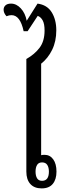

<svg xmlns="http://www.w3.org/2000/svg" viewBox="-44 -1039 345 1064"><path d="M187 5Q146 5 124 -19.5Q102 -44 102 -88V-712Q148 -738 175.5 -774.5Q203 -811 203 -870Q203 -907 192.5 -926Q182 -945 165 -951L109 -866H87Q68 -955 20 -955Q6 -955 -8 -949Q-17 -959 -20.5 -968Q-24 -977 -24 -985Q-24 -1000 -13.5 -1009.5Q-3 -1019 17 -1019Q47 -1019 71.5 -992.5Q96 -966 104 -924L164 -1019Q217 -1012 242.5 -971Q268 -930 268 -871Q268 -810 245 -763Q222 -716 184 -686V-179Q190 -181 203 -181Q233 -181 251 -156Q269 -131 269 -88Q269 -45 248.5 -20Q228 5 187 5ZM189 -37Q227 -37 227 -88Q227 -111 218 -125Q209 -139 189 -139Q170 -139 161.5 -125Q153 -111 153 -88Q153 -65 161.5 -51Q170 -37 189 -37Z"/></svg>

Font: Noto Serif Thai ExtraCondensed
Style: Regular
Weight: 400
Width: 2
Designer: Monotype Design Team
Foundry: Monotype Imaging Inc.
Version: Version 2.002; ttfautohint (v1.8.4.7-5d5b)